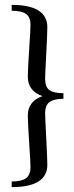

<svg xmlns="http://www.w3.org/2000/svg" viewBox="-20 -614 302 787"><path d="M174 -502Q174 -476 169.5 -391.5Q165 -307 165 -291Q165 -257 183 -244.5Q201 -232 240 -232V-209Q202 -209 183.5 -196Q165 -183 165 -149Q165 -133 169.5 -49Q174 35 174 61Q174 153 28 153V130Q67 130 86 117Q105 104 105 70Q105 54 99.5 -30Q94 -114 94 -140Q94 -199 154 -220Q94 -241 94 -300Q94 -326 99.5 -410.5Q105 -495 105 -511Q105 -545 86 -557.5Q67 -570 28 -570V-594Q174 -594 174 -502Z"/></svg>

Font: Judson
Style: Regular
Weight: 400
Version: Version 20110429